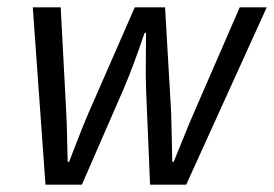

<svg xmlns="http://www.w3.org/2000/svg" viewBox="-20 -506 751 526"><path d="M104.6 0 69.8 -486H146.3L161.4 -199.4Q163.2 -167.6 163.7 -132.4Q164.3 -97.3 165.4 -62.8H169.4Q182.6 -97.3 196.3 -132.4Q210 -167.6 223.8 -199.4L349.2 -486H432.2L448.8 -199.4Q449.6 -167.6 450.5 -132.4Q451.5 -97.3 451.9 -62.8H455.9Q470.3 -97.3 484.2 -132.4Q498.1 -167.6 512.2 -199.4L636.8 -486H710.8L490.1 0H391.1L380.1 -262.9Q379 -299.8 379.5 -336.8Q380 -373.8 380.1 -416H376.1Q361.7 -373.8 348.2 -336.8Q334.6 -299.8 318.9 -262.9L204.3 0Z"/></svg>

Font: Source Sans Variable
Style: Italic
Weight: 200
Italic angle: -11°
Designer: Paul D. Hunt
Foundry: Adobe Systems Incorporated
Version: Version 3.006;hotconv 1.0.111;makeotfexe 2.5.65597